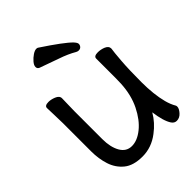

<svg xmlns="http://www.w3.org/2000/svg" viewBox="-214 -811 927 927"><g transform="rotate(-45 250.0 -347.5)"><path d="M207 -713Q212 -713 216 -711Q325 -639 356 -607Q369 -593 369 -584.5Q369 -576 363 -569Q357 -562 346 -562Q339 -562 332 -566Q298 -586 251 -602L153 -637Q142 -642 142 -653.5Q142 -665 154 -679Q166 -693 181 -703Q196 -713 207 -713ZM468 -95Q476 -65 489 -43Q491 -40 491 -34Q491 -21 476 -4Q461 13 441 13Q425 13 415 -2Q395 -32 386 -100Q360 -55 316 -22Q264 18 202 18Q140 18 106 -10Q72 -38 58 -81.5Q44 -125 44 -175V-369Q44 -394 42.5 -428.5Q41 -463 41 -474Q41 -490 67 -490Q84 -490 104 -482Q126 -473 126 -456Q126 -449 125 -415Q124 -381 124 -370V-179Q124 -124 144 -89Q164 -54 201.5 -54Q239 -54 278 -85.5Q317 -117 345 -173.5Q373 -230 377 -304Q378 -320 378 -345V-475Q378 -491 405 -491Q423 -491 442 -484Q464 -475 464 -459V-457V-456Q461 -439 456.5 -382Q452 -325 452 -240.5Q452 -156 468 -95Z"/></g></svg>

Font: Moon Stars Kai HW
Style: Bold
Weight: 700
Designer: GuiWonder
Version: Version 1.101